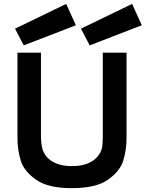

<svg xmlns="http://www.w3.org/2000/svg" viewBox="-20 -959 751 990"><path d="M371.2 -828.8 102.5 -725 57.5 -811.2 321.2 -938.8ZM711.2 -828.8 442.5 -725 397.5 -811.2 661.2 -938.8ZM632.5 -248.8V-687.5H510V-255Q510 -222.5 506.2 -196.2Q493.8 -151.2 453.8 -126.9Q413.8 -102.5 350 -102.5Q288.8 -102.5 248.8 -126.9Q208.8 -151.2 197.5 -196.2Q191.2 -225 191.2 -255V-687.5H70V-248.8Q70 -186.2 86.9 -131.2Q103.8 -76.2 165.6 -32.5Q227.5 11.2 350 11.2Q475 11.2 536.9 -32.5Q598.8 -76.2 615.6 -131.2Q632.5 -186.2 632.5 -248.8Z"/></svg>

Font: Cambay
Style: Bold
Weight: 700
Designer: Pooja Saxena
Foundry: Pooja Saxena
Version: Version 1.096;PS 001.096;hotconv 1.0.70;makeotf.lib2.5.58329